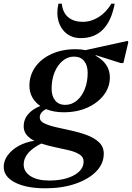

<svg xmlns="http://www.w3.org/2000/svg" viewBox="-111 -767 714 1038"><path d="M233 -160Q180 -160 138 -177Q104 -160 104 -132Q104 -112 129 -100Q154 -88 193.5 -79Q233 -70 277 -60.5Q321 -51 360.5 -36Q400 -21 425 3Q450 27 450 64Q450 118 409 160Q368 202 296.5 226.5Q225 251 134 251Q31 251 -30 219.5Q-91 188 -91 135Q-91 102 -69 72Q-47 42 -9.5 21.5Q28 1 75 -6Q49 -18 33 -37.5Q17 -57 17 -85Q17 -121 40.5 -149Q64 -177 107 -194Q79 -213 63.5 -241Q48 -269 48 -303Q48 -360 80 -405Q112 -450 168.5 -475.5Q225 -501 297 -501Q326 -501 351 -496L579 -546L583 -540L556 -426H542L406 -469V-466Q483 -423 483 -349Q483 -296 450 -253Q417 -210 361 -185Q305 -160 233 -160ZM241 -200Q276 -200 303.5 -222.5Q331 -245 347 -284.5Q363 -324 363 -373Q363 -414 343.5 -437.5Q324 -461 289 -461Q255 -461 227.5 -438Q200 -415 184 -376Q168 -337 168 -287Q168 -247 187.5 -223.5Q207 -200 241 -200ZM17 122Q17 162 54.5 185.5Q92 209 154 209Q237 209 289 180.5Q341 152 341 106Q341 82 319 68Q297 54 262 45.5Q227 37 187.5 29Q148 21 112 9Q17 57 17 122ZM326 -561Q280 -561 248.5 -586Q217 -611 205 -653Q193 -695 205 -747H223Q228 -699 257.5 -674Q287 -649 337 -649Q382 -649 423 -675Q464 -701 491 -747H509Q474 -561 326 -561Z"/></svg>

Font: Platypi Medium
Style: Italic
Weight: 500
Italic angle: -13°
Designer: David Sargent
Foundry: Bolt Cutter Type
Version: Version 1.200; ttfautohint (v1.8.4.7-5d5b)